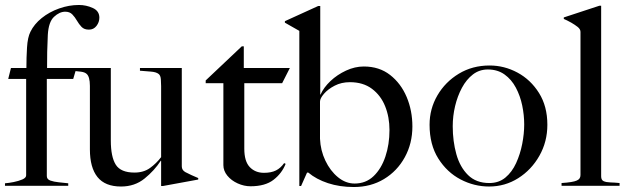

<svg xmlns="http://www.w3.org/2000/svg" viewBox="-20 -746 2514 771"><path d="M0 0V-10Q15 -11 35 -15Q55 -19 70 -25.5Q85 -32 85 -42V-429H13L24 -473H86Q86 -515 88.5 -555.5Q91 -596 102 -618Q117 -649 147.5 -673.5Q178 -698 217.5 -712Q257 -726 297 -726Q326 -726 352.5 -714Q379 -702 379 -675Q379 -657 367.5 -642Q356 -627 337 -627Q318 -627 307.5 -638Q297 -649 289 -663Q281 -677 270.5 -688Q260 -699 242 -699Q219 -699 197 -678.5Q175 -658 172 -606Q170 -566 169.5 -537.5Q169 -509 169 -473H287L274 -429H168V-39Q168 -26 182 -21Q196 -16 216 -14Q236 -12 254 -10V0Z M466 3Q402 3 371.5 -35Q341 -73 341 -146V-401Q341 -439 327 -450Q320 -456 306 -458Q292 -460 270 -462V-473H425V-182Q425 -116 445 -84.5Q465 -53 520 -53Q557 -53 582.5 -71.5Q608 -90 627 -115V-400Q627 -410 626 -426.5Q625 -443 617 -449Q607 -457 585.5 -458.5Q564 -460 542 -462V-473H710V-78Q710 -63 724 -55Q733 -50 748.5 -43Q764 -36 776 -31V-25L634 1H627V-100L626 -101Q600 -61 560.5 -29Q521 3 466 3Z M986 2Q960 2 934.5 -9.5Q909 -21 893 -40.5Q877 -60 877 -83V-412H806V-423L951 -560H959V-473H1144L1113 -412H961V-149Q961 -98 983 -75Q1005 -52 1040 -52Q1069 -52 1088 -61.5Q1107 -71 1121 -91L1127 -88Q1112 -50 1078.5 -24Q1045 2 986 2Z M1401 5Q1344 5 1297 -10.5Q1250 -26 1218 -53H1213L1189 1H1182V-622L1124 -655V-661L1258 -722H1266V-366H1267Q1280 -395 1307 -420.5Q1334 -446 1369.5 -462.5Q1405 -479 1441 -479Q1503 -479 1546.5 -445Q1590 -411 1613 -356.5Q1636 -302 1636 -238Q1636 -170 1605.5 -114.5Q1575 -59 1522 -27Q1469 5 1401 5ZM1404 -9Q1449 -9 1480 -38.5Q1511 -68 1527.5 -117Q1544 -166 1544 -224Q1544 -276 1526.5 -319.5Q1509 -363 1473.5 -389.5Q1438 -416 1385 -416Q1351 -416 1324 -402Q1297 -388 1281 -369.5Q1265 -351 1265 -338Q1265 -335 1265 -314Q1265 -293 1265 -265.5Q1265 -238 1265 -216Q1265 -194 1265 -189Q1267 -142 1286.5 -101Q1306 -60 1337 -34.5Q1368 -9 1404 -9Z M1944 3Q1884 3 1829.5 -25.5Q1775 -54 1740 -109.5Q1705 -165 1705 -245Q1705 -309 1736.5 -363Q1768 -417 1822.5 -450Q1877 -483 1946 -483Q2005 -483 2058 -454.5Q2111 -426 2144.5 -372.5Q2178 -319 2178 -245Q2178 -177 2146 -120.5Q2114 -64 2061 -30.5Q2008 3 1944 3ZM1945 -11Q1983 -11 2009.5 -33Q2036 -55 2052.5 -91Q2069 -127 2077 -168Q2085 -209 2085 -246Q2085 -284 2077 -322.5Q2069 -361 2051.5 -394Q2034 -427 2006 -447Q1978 -467 1939 -467Q1905 -467 1879 -447Q1853 -427 1835 -393.5Q1817 -360 1807.5 -320Q1798 -280 1798 -239Q1798 -179 1812.5 -127Q1827 -75 1859.5 -43Q1892 -11 1945 -11Z M2235 0V-11Q2281 -14 2296 -21Q2311 -27 2311 -43V-618Q2311 -629 2299.5 -638Q2288 -647 2274 -655Q2256 -665 2244 -670V-676L2387 -723H2394V-38Q2394 -23 2404 -18.5Q2414 -14 2431 -13.5Q2448 -13 2468 -11V0Z"/></svg>

Font: Mulat Addis
Style: Regular
Weight: 400
Designer: Fasil fikreab
Version: Version 1.001; ttfautohint (v1.8.3)